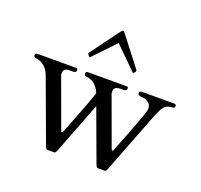

<svg xmlns="http://www.w3.org/2000/svg" viewBox="-125 -851 1058 1009"><g transform="rotate(20 403.5 -346.5)"><path d="M224.1 -1.5 94.7 -351.6Q86.4 -373.5 71.3 -390.1Q56.2 -406.7 34.2 -413.6Q31.2 -414.6 26.4 -415Q21.5 -415.5 16.6 -416.5Q11.7 -417.5 7.8 -420.4Q3.9 -423.3 3.9 -429.7Q3.9 -441.4 18.1 -441.4H235.4Q240.2 -441.4 241 -437Q241.7 -432.6 241.7 -431.2Q241.7 -423.3 235.8 -420.4Q230 -417.5 220.9 -417.5Q211.9 -417.5 203.4 -417.5Q194.8 -417.5 187.5 -415.3Q180.2 -413.1 175.3 -407.5Q170.4 -401.9 170.4 -389.6Q170.4 -388.2 170.9 -383.5Q171.4 -378.9 171.4 -378.4L270.5 -107.4Q271.5 -105 273.2 -101.1Q274.9 -97.2 277.3 -97.2Q278.3 -97.2 280 -98.9Q281.7 -100.6 283 -103.3Q284.2 -106 285.2 -108.6Q286.1 -111.3 286.6 -112.3Q310.5 -172.9 326.7 -214.8Q342.8 -256.8 353.3 -284.7Q363.8 -312.5 369.1 -328.1Q374.5 -343.8 377 -352.1Q368.7 -373.5 353.5 -390.1Q338.4 -406.7 316.4 -413.6Q313.5 -414.6 308.6 -415Q303.7 -415.5 298.8 -416.5Q293.9 -417.5 290 -420.4Q286.1 -423.3 286.1 -429.7Q286.1 -441.4 300.3 -441.4H517.6Q522.5 -441.4 523.2 -437Q523.9 -432.6 523.9 -431.2Q523.9 -423.3 518.3 -420.7Q512.7 -418 503.9 -418Q495.1 -418 486.1 -417.7Q477.1 -417.5 469.7 -415.3Q462.4 -413.1 457.5 -407.5Q452.6 -401.9 452.6 -389.6Q452.6 -388.2 453.1 -383.5Q453.6 -378.9 453.6 -378.4L552.7 -107.4Q553.7 -105 555.4 -101.1Q557.1 -97.2 559.6 -97.2Q560.5 -97.2 562.3 -98.9Q564 -100.6 565.2 -103.3Q566.4 -106 567.4 -108.6Q568.4 -111.3 568.8 -112.3Q591.8 -169.9 607.4 -210.7Q623 -251.5 633.3 -279.1Q643.6 -306.6 649.4 -323.2Q655.3 -339.8 658.2 -349.4Q661.1 -358.9 661.6 -363Q662.1 -367.2 662.1 -370.6Q662.1 -387.2 651.9 -397.7Q641.6 -408.2 626.5 -413.6Q622.6 -414.6 616.2 -414.6Q609.9 -414.6 603.3 -415.5Q596.7 -416.5 591.3 -419.9Q585.9 -423.3 585.9 -431.2Q585.9 -436 590.1 -438.7Q594.2 -441.4 599.1 -441.4H784.7Q790 -439.9 791 -436.5Q792 -433.1 792 -430.7Q792 -426.8 790.8 -424.6Q789.6 -422.4 785.2 -420.9Q780.8 -419.4 774.2 -418.5Q767.6 -417.5 756.8 -415.5Q747.1 -413.6 739.3 -406Q731.4 -398.4 725.1 -387.9Q718.8 -377.4 713.9 -366Q709 -354.5 704.6 -345.2L571.3 -0.5Q569.8 2.9 566.7 9Q563.5 15.1 558.1 15.1H519.5Q514.2 15.1 511 8.8Q507.8 2.4 506.3 -1.5L400.4 -288.6L289.1 -0.5Q287.6 2.9 284.4 9Q281.2 15.1 275.9 15.1H237.3Q231.9 15.1 228.8 8.8Q225.6 2.4 224.1 -1.5ZM408.2 -630.4Q406.7 -631.8 402.8 -636.2Q398.9 -640.6 397.9 -640.6Q397 -640.6 393.3 -636.2Q389.6 -631.8 388.2 -630.4L283.7 -521Q282.7 -520 281.2 -519.5Q279.8 -519 278.8 -519Q277.3 -519 275.4 -521Q273.4 -522.9 271.5 -525.6Q269.5 -528.3 268.1 -530.8Q266.6 -533.2 266.6 -534.7Q266.6 -537.1 270 -542L386.2 -699.7Q389.2 -702.6 392.3 -706.1Q395.5 -709.5 397.9 -709.5Q400.4 -709.5 404.1 -706.1Q407.7 -702.6 410.6 -698.7L531.7 -542Q535.2 -536.6 535.2 -534.7Q535.2 -533.2 533.7 -530.8Q532.2 -528.3 530.3 -525.6Q528.3 -522.9 526.4 -521Q524.4 -519 522.9 -519Q521 -519 519 -521Z"/></g></svg>

Font: Kurinto Book Core
Style: Regular
Weight: 400
Designer: Kurinto was developed by Clint Goss from a range of fonts that are compatible with the SIL Open Font License Version 1.1
Foundry: Clinton F. Goss
Version: Version 2.196; July 25, 2020